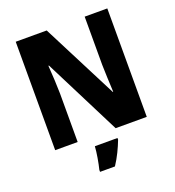

<svg xmlns="http://www.w3.org/2000/svg" viewBox="-163 -841 1081 1188"><g transform="rotate(-20 377.5 -246.5)"><path d="M679 0V-714H530V-396C531 -344 534 -279 537 -217H534L280 -714H76V0H224V-319C223 -372 220 -441 215 -505H219L474 0ZM464 72V61H315C313 101 301 169 291 208V221H389C422 171 445 121 464 72Z"/></g></svg>

Font: Noto Sans Myanmar SemiCondensed ExtraBold
Style: Regular
Weight: 800
Width: 4
Designer: Monotype Design Team
Foundry: Monotype Imaging Inc.
Version: Version 2.107